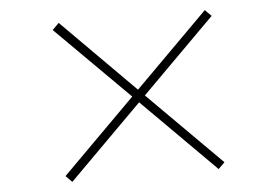

<svg xmlns="http://www.w3.org/2000/svg" viewBox="-47 -751 1094 758"><g transform="rotate(-5 500.0 -372.0)"><path d="M790 -57 815 -82 525 -372 815 -662 790 -687 500 -397 211 -687 185 -661 475 -372 185 -82 210 -57 500 -347Z"/></g></svg>

Font: Noto Sans CJK SC Thin
Style: Regular
Weight: 100
Designer: Ryoko NISHIZUKA 西塚涼子 (kana, bopomofo & ideographs); Paul D. Hunt (Latin, Greek & Cyrillic); Sandoll Communications 산돌커뮤니
Foundry: Adobe
Version: Version 2.004;hotconv 1.0.118;makeotfexe 2.5.65603